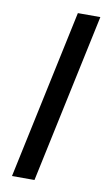

<svg xmlns="http://www.w3.org/2000/svg" viewBox="-82 -741 432 782"><g transform="rotate(10 134.0 -350.0)"><path d="M26 0 175 -700H268L119 0Z"/></g></svg>

Font: Rosa Sans
Style: Italic
Weight: 400
Italic angle: -12°
Designer: Pentagram / MCKL
Foundry: Pentagram / MCKL
Version: Version 1.005;September 16, 2019;FontCreator 11.5.0.2425 64-